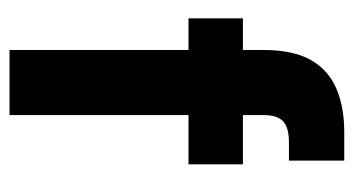

<svg xmlns="http://www.w3.org/2000/svg" viewBox="-194 -566 760 413"><g transform="rotate(90 186.5 -360.0)"><path d="M88 0V-546Q88 -610 109.5 -648Q131 -686 171 -703Q211 -720 264 -720H326V-601H286Q255 -601 241.5 -588.5Q228 -576 228 -546V0ZM20 -385V-502H334V-385Z"/></g></svg>

Font: DM Sans 16pt ExtraBold
Style: Regular
Weight: 800
Version: Version 4.004;gftools[0.9.30]